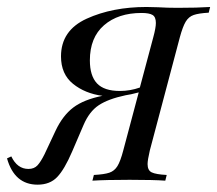

<svg xmlns="http://www.w3.org/2000/svg" viewBox="-69 -510 613 542"><path d="M524.2 -490.3 520.2 -474.2Q491.9 -472.6 477.8 -467.7Q463.7 -462.9 455.2 -448.8Q446.8 -434.7 438.7 -404.8L354 -85.5Q347.6 -58.1 347.6 -46.8Q347.6 -29 359.3 -23.4Q371 -17.7 401.6 -16.1L397.6 0Q365.3 -2.4 296.8 -2.4Q230.6 -2.4 191.9 0L196 -16.1Q225.8 -17.7 239.9 -22.6Q254 -27.4 262.5 -41.1Q271 -54.8 279 -85.5L322.6 -249.2Q298.4 -242.7 285.5 -241.1Q236.3 -230.6 209.7 -212.9Q183.1 -195.2 166.9 -157.3L134.7 -82.3Q112.9 -31.5 92.3 -10.1Q71.8 11.3 37.1 11.3Q-28.2 11.3 -49.2 -62.9L-37.1 -68.5Q-20.2 -33.1 11.3 -33.1Q27.4 -33.1 36.7 -43.1Q46 -53.2 56.5 -74.2L87.9 -141.1Q108.1 -183.9 137.9 -206.5Q167.7 -229 220.2 -239.5Q171 -246 137.1 -273.4Q103.2 -300.8 103.2 -350.8Q103.2 -424.2 175.8 -457.3Q248.4 -490.3 344.4 -490.3L377.4 -489.5Q403.2 -487.9 432.3 -487.9Q488.7 -487.9 524.2 -490.3ZM371 -445.2Q371 -462.1 361.7 -467.7Q352.4 -473.4 330.6 -473.4Q264.5 -473.4 224.6 -438.7Q184.7 -404 184.7 -339.5Q184.7 -296 204.8 -274.6Q225 -253.2 269.4 -253.2Q298.4 -253.2 325.8 -262.9L363.7 -404.8Q371 -431.5 371 -445.2Z"/></svg>

Font: Playfair Display SC
Style: Italic
Weight: 400
Italic angle: -14°
Designer: Claus Eggers Sørensen
Foundry: Claus Eggers Sørensen
Version: Version 1.202; ttfautohint (v1.6)